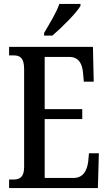

<svg xmlns="http://www.w3.org/2000/svg" viewBox="-20 -951 549 971"><path d="M203 -784V-771H245C294 -813 367 -886 387 -921V-931H280C265 -886 231 -833 203 -784ZM26 0H475L480 -176H430L426 -133C420 -89 401 -51 352 -51H206V-349H396V-399H206V-663H332C379 -663 397 -626 400 -581L404 -538H454L450 -714H26V-671H47C78 -671 102 -662 102 -602V-107C102 -56 81 -43 47 -43H26Z"/></svg>

Font: Noto Serif Khmer ExtraCondensed Medium
Style: Regular
Weight: 500
Width: 2
Designer: Danh Hong and the Monotype Design Team
Foundry: Monotype Imaging Inc.
Version: Version 2.004